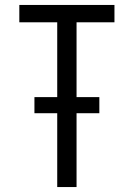

<svg xmlns="http://www.w3.org/2000/svg" viewBox="-20 -755 540 775"><path d="M211 0V-298H119V-363H211V-665H58V-735H442V-665H289V-363H381V-298H289V0Z"/></svg>

Font: Iosevka Term
Style: Regular
Weight: 400
Monospace: yes
Designer: Belleve Invis
Foundry: Belleve Invis
Version: Version 30.0.1